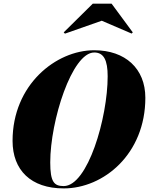

<svg xmlns="http://www.w3.org/2000/svg" viewBox="-20 -1040 830 1070"><path d="M547 -924.5 713.5 -853 720 -859.5 602 -1019.5H497L335 -859.5L342 -852.5ZM335 10C558 10 790 -182 790 -495C790 -658 678 -760 505 -760C292 -760 50 -568 50 -255C50 -92 152 10 335 10ZM505 -747.5C559 -747.5 580 -703.5 580 -615C580 -383 469 -3 335 -3C281 -3 260 -26.5 260 -135C260 -367 381 -747.5 505 -747.5Z"/></svg>

Font: Bodoni* 16pt Fatface
Style: Italic
Weight: 900
Italic angle: -13°
Version: Version 2.3